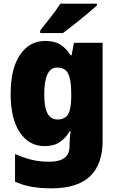

<svg xmlns="http://www.w3.org/2000/svg" viewBox="-20 -786 639 1046"><path d="M226 -563Q277 -563 309.5 -542.5Q342 -522 364 -485H370L383 -553H539V-17Q539 108 471 174Q403 240 259 240Q199 240 152 231.5Q105 223 62 204V53Q110 74 152.5 84.5Q195 95 250 95Q359 95 359 10V1Q359 -13 360.5 -32.5Q362 -52 365 -70H359Q338 -34 306 -12Q274 10 222 10Q139 10 88.5 -64Q38 -138 38 -275Q38 -413 89.5 -488Q141 -563 226 -563ZM291 -418Q221 -418 221 -272Q221 -200 239 -167.5Q257 -135 293 -135Q335 -135 351.5 -164.5Q368 -194 368 -256V-281Q368 -349 352 -383.5Q336 -418 291 -418ZM508 -756Q488 -738 454.5 -710Q421 -682 385 -653.5Q349 -625 323 -606H199V-620Q224 -652 256 -692.5Q288 -733 309 -766H508Z"/></svg>

Font: Noto Sans SemiCondensed Black
Style: Regular
Weight: 900
Width: 4
Designer: Monotype Design Team
Foundry: Monotype Imaging Inc.
Version: Version 2.013; ttfautohint (v1.8.4.7-5d5b)